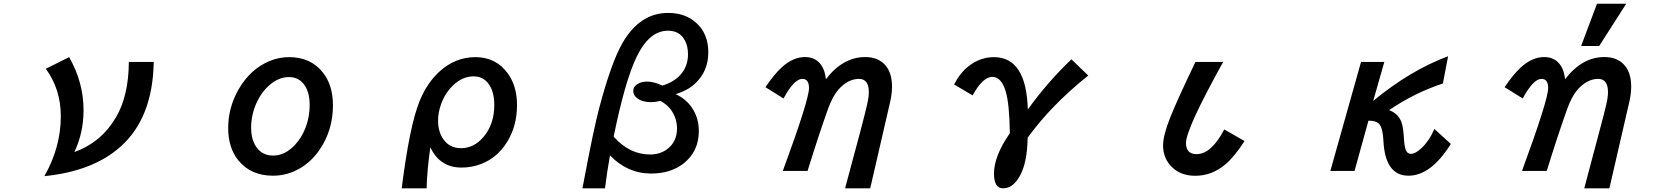

<svg xmlns="http://www.w3.org/2000/svg" viewBox="-20 -900 9040 1039"><path d="M812 -564.9Q806.6 -261.2 632.3 -106.4Q483.4 26.9 220.2 53.2Q309.1 -103.5 309.1 -270.5Q309.1 -417 228 -527.8L354 -590.8Q432.1 -455.1 432.1 -303.2Q432.1 -181.6 382.3 -77.1Q528.8 -129.9 607.9 -265.6Q676.3 -382.3 677.2 -564.9Z M1544.9 -590.8Q1662.1 -590.8 1728 -506.8Q1781.7 -438.5 1781.7 -330.1Q1781.7 -193.4 1707.5 -86.9Q1664.1 -24.4 1602.5 11.2Q1535.2 50.8 1457 50.8Q1338.4 50.8 1271 -30.8Q1214.8 -99.1 1214.8 -207Q1214.8 -319.3 1272 -418Q1335.9 -527.3 1439 -569.8Q1489.7 -590.8 1544.9 -590.8ZM1543 -482.9Q1489.3 -482.9 1440.4 -441.4Q1398.4 -406.2 1372.1 -351.6Q1338.9 -283.2 1338.9 -208Q1338.9 -155.8 1358.4 -118.7Q1390.6 -58.1 1458 -58.1Q1521 -58.1 1574.7 -114.3Q1611.8 -153.3 1633.3 -208.5Q1655.8 -267.1 1655.8 -330.6Q1655.8 -397 1629.9 -436.5Q1599.6 -482.9 1543 -482.9Z M2153.8 119.1Q2196.8 -223.6 2252 -356.4Q2291 -450.7 2356 -510.7Q2442.4 -590.8 2552.7 -590.8Q2663.1 -590.8 2726.6 -504.4Q2777.8 -435.1 2777.8 -332Q2777.8 -217.8 2723.6 -130.9Q2671.9 -47.4 2585.4 -13.2Q2534.2 6.8 2477.5 6.8Q2360.4 6.8 2308.6 -103Q2290.5 27.3 2288.6 119.1ZM2542.5 -486.8Q2483.9 -486.8 2432.6 -439Q2389.6 -398.4 2367.2 -337.4Q2350.6 -292.5 2350.6 -246.1Q2350.6 -197.8 2369.6 -162.1Q2403.8 -98.1 2474.6 -98.1Q2545.4 -98.1 2596.7 -159.2Q2654.8 -228 2654.8 -331.5Q2654.8 -403.3 2625 -444.8Q2595.2 -486.8 2542.5 -486.8Z M3131.8 119.1 3137.2 91.3Q3192.9 -205.1 3223.6 -319.3Q3287.6 -559.6 3346.7 -664.1Q3440.9 -830.1 3595.7 -830.1Q3687.5 -830.1 3746.6 -777.3Q3813 -718.3 3813 -616.2Q3813 -513.2 3739.3 -445.8Q3699.7 -409.7 3636.7 -390.6Q3691.4 -364.3 3721.7 -320.8Q3761.7 -264.2 3761.7 -191.4Q3761.7 -80.1 3678.7 -15.1Q3608.9 39.1 3503.4 39.1Q3375.5 39.1 3280.8 -59.1Q3263.7 37.6 3253.9 119.1ZM3564.9 -437Q3626 -456.1 3660.2 -493.2Q3703.1 -539.6 3703.1 -606Q3703.1 -648.4 3687 -679.7Q3659.2 -733.9 3594.7 -733.9Q3493.2 -733.9 3424.8 -591.8Q3362.3 -462.4 3300.8 -160.6Q3386.2 -64 3498 -64Q3553.2 -64 3592.8 -94.7Q3643.6 -134.8 3643.6 -204.1Q3643.6 -262.2 3608.9 -308.6Q3588.4 -335.4 3553.7 -354Q3524.9 -347.2 3502 -347.2Q3455.6 -347.2 3427.7 -368.7Q3406.7 -385.3 3406.7 -407.2Q3406.7 -431.2 3429.7 -445.3Q3450.7 -458.5 3481.9 -458.5Q3517.6 -458.5 3564.9 -437Z M4216.3 24.9Q4357.9 -360.4 4357.9 -423.3Q4357.9 -473.1 4321.8 -473.1Q4277.3 -473.1 4220.2 -367.2L4122.1 -428.2Q4169.9 -499 4210.4 -535.6Q4271.5 -591.3 4336.4 -591.3Q4398.4 -591.3 4428.7 -540.5Q4444.8 -514.2 4449.2 -471.2Q4541.5 -591.3 4661.6 -591.3Q4733.4 -591.3 4772 -545.9Q4807.1 -504.4 4807.1 -431.6Q4807.1 -396 4798.3 -354Q4796.4 -346.7 4720.2 -15.6L4695.3 92.3L4689 119.1H4553.2L4560.5 91.3Q4654.3 -253.4 4672.9 -336.9Q4681.6 -375 4681.6 -401.4Q4681.6 -473.1 4628.4 -473.1Q4568.4 -473.1 4516.6 -414.6Q4486.3 -379.9 4462.4 -314.9Q4411.6 -173.8 4350.1 24.9Z M5143.1 -442.9Q5175.3 -505.9 5221.7 -542Q5284.2 -590.8 5358.4 -590.8Q5534.2 -590.8 5542 -307.1Q5643.6 -450.2 5777.8 -579.1L5869.1 -491.2Q5668.9 -331.5 5541 -154.8Q5539.1 -18.1 5497.6 54.2Q5460.9 119.1 5408.2 119.1Q5358.9 119.1 5358.9 39.1Q5358.9 -55.7 5444.8 -179.2Q5442.4 -340.3 5421.9 -406.7Q5398.4 -483.9 5350.1 -483.9Q5298.3 -483.9 5243.2 -383.8Z M6714.8 -136.7Q6660.6 -52.7 6611.3 -10.7Q6538.1 51.3 6448.2 51.3Q6359.4 51.3 6309.6 -9.3Q6273.9 -52.2 6273.9 -113.3Q6273.9 -167 6313 -265.1Q6348.6 -355.5 6449.2 -564.9H6599.1Q6397.9 -202.1 6397.9 -126.5Q6397.9 -65.9 6455.1 -65.9Q6535.2 -65.9 6605 -199.7Z M7471.2 -564.9 7411.1 -354Q7612.3 -520 7816.4 -595.7L7788.1 -448.2Q7635.3 -397.9 7497.1 -304.2Q7548.8 -284.2 7564.9 -235.8Q7573.7 -210 7577.1 -153.8Q7579.6 -108.9 7587.4 -88.4Q7595.7 -67.4 7615.2 -67.4Q7638.2 -67.4 7669.4 -95.7Q7712.4 -134.3 7742.2 -202.1L7831.1 -121.1Q7723.6 50.8 7602.1 50.8Q7475.6 50.8 7466.3 -138.2Q7462.9 -204.1 7445.8 -226.1Q7429.7 -247.1 7385.3 -247.1L7310.1 24.9H7179.2L7345.2 -564.9Z M8536.1 -650.9 8622.1 -879.9H8780.3L8633.8 -650.9ZM8350.1 24.9H8216.3Q8357.9 -360.8 8357.9 -423.3Q8357.9 -473.1 8321.8 -473.1Q8277.3 -473.1 8220.2 -367.2L8122.1 -428.2Q8146 -463.9 8168.2 -490.7Q8190.4 -517.6 8210.4 -535.6Q8271.5 -591.3 8336.4 -591.3Q8398.4 -591.3 8428.7 -540.5Q8444.8 -514.2 8449.2 -471.2Q8541.5 -591.3 8661.6 -591.3Q8733.4 -591.3 8772 -545.9Q8807.1 -504.4 8807.1 -431.6Q8807.1 -396 8798.3 -354Q8797.4 -350.6 8777.8 -265.9Q8758.3 -181.2 8720.2 -15.6L8695.3 92.3L8689 119.1H8553.2L8560.5 91.3Q8606 -81.5 8634.8 -188.5Q8663.6 -295.4 8672.9 -336.9Q8681.6 -375 8681.6 -401.4Q8681.6 -473.1 8628.4 -473.1Q8568.8 -473.1 8516.6 -414.6Q8486.8 -380.4 8462.4 -314.9Q8437 -244.1 8408.9 -159.2Q8380.9 -74.2 8350.1 24.9Z"/></svg>

Font: BIZ UDPGothic
Style: Bold
Weight: 700
Designer: TypeBank Co., Ltd.
Foundry: Morisawa Inc.
Version: Version 1.051